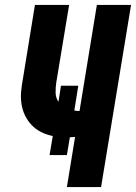

<svg xmlns="http://www.w3.org/2000/svg" viewBox="-20 -755 549 775"><path d="M250 0 283 -202Q278 -202 272.5 -201.5Q267 -201 262 -201L250 -129H180L193 -206Q168 -211 146 -222Q124 -233 107.5 -250.5Q91 -268 80.5 -290Q70 -312 66.5 -337Q63 -362 65.5 -388Q68 -414 73 -440L121 -735H259L207 -421Q204 -401 204.5 -380.5Q205 -360 216 -344L226 -409H296L280 -309Q284 -308 289 -307.5Q294 -307 298 -307Q299 -307 299.5 -307Q300 -307 301 -307L371 -735H509L388 0Z"/></svg>

Font: Iosevka SS04 Heavy
Style: Italic
Weight: 900
Italic angle: -9°
Monospace: yes
Designer: Belleve Invis
Foundry: Belleve Invis
Version: Version 19.0.0; ttfautohint (v1.8.4)